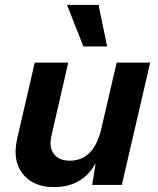

<svg xmlns="http://www.w3.org/2000/svg" viewBox="-20 -756 646 785"><path d="M418 -566H321L254 -736H383ZM457 -500H594L478 0H357L371 -89Q318 9 200 9Q117 9 73.5 -44.5Q30 -98 50 -188L122 -500H259L191 -204Q179 -155 200 -127Q221 -99 265 -99Q365 -99 395 -233Z"/></svg>

Font: Elaine Sans SemiBold
Style: Italic
Weight: 600
Italic angle: -13°
Designer: Wei Huang
Foundry: Wei Huang
Version: Version 2.001;December 24, 2019;FontCreator 12.0.0.2547 64-b